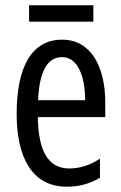

<svg xmlns="http://www.w3.org/2000/svg" viewBox="-20 -762 458 726"><path d="M333 -742H90V-680H333ZM215 -612C102 -612 43 -513 43 -331C43 -175 96 -56 233 -56C279 -56 320 -67 358 -90V-162C318 -136 281 -125 242 -125C163 -125 125 -189 123 -319H378V-375C378 -508 325 -612 215 -612ZM215 -546C275 -546 302 -471 302 -383H124C129 -494 160 -546 215 -546Z"/></svg>

Font: Noto Sans Malayalam UI ExtraCondensed
Style: Regular
Weight: 400
Width: 2
Designer: Jelle Bosma - Monotype Design Team
Foundry: Monotype Imaging Inc.
Version: Version 2.104